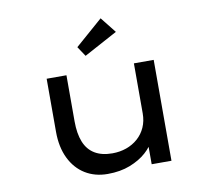

<svg xmlns="http://www.w3.org/2000/svg" viewBox="-85 -878 1076 984"><g transform="rotate(-10 453.0 -386.0)"><path d="M398 10Q332 10 281.5 -21Q231 -52 202.5 -110.5Q174 -169 174 -249V-525H277V-285Q277 -221 294.5 -177.5Q312 -134 348.5 -112Q385 -90 440 -90Q479 -90 513 -102Q547 -114 573 -137Q599 -160 613.5 -192.5Q628 -225 628 -265V-525H731V0H628V-110L646 -122Q634 -91 600 -60.5Q566 -30 515 -10Q464 10 398 10ZM391 -606 357 -657 500 -782 565 -700Z"/></g></svg>

Font: Lexend Tera
Style: Regular
Weight: 400
Designer: Bonnie Shaver-Troup, Thomas Jockin
Foundry: Lexend
Version: Version 1.007